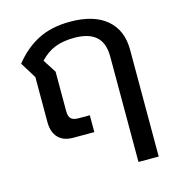

<svg xmlns="http://www.w3.org/2000/svg" viewBox="-110 -645 860 935"><g transform="rotate(-15 320.0 -177.0)"><path d="M473 -335Q473 -404 436.5 -436.5Q400 -469 327 -469Q271 -469 230 -453Q189 -437 154 -400L197 -333V-135Q197 -107 208.5 -96Q220 -85 247 -85H303V0H197Q147 0 121 -28Q95 -56 95 -105V-333L45 -414Q98 -481 166 -515.5Q234 -550 327 -550Q447 -550 511 -495.5Q575 -441 575 -343V196H473Z"/></g></svg>

Font: Prompt
Style: Regular
Weight: 400
Designer: Katatrad Team
Foundry: CadsonDemak
Version: Version 1.001